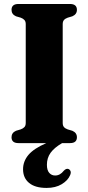

<svg xmlns="http://www.w3.org/2000/svg" viewBox="-20 -720 445 966"><path d="M295.5 -101.5Q295.5 -88 301.8 -80.8Q308 -73.5 320.5 -69L344 -62Q367 -52 367 -29.5Q367 0 332 0H292.5Q253 23 234.5 48.8Q216 74.5 216 109Q216 136.5 227.8 149.8Q239.5 163 257.5 163Q282.5 163 301 139Q313 126.5 323.5 130Q330.5 132 334.5 140.2Q338.5 148.5 332.5 162Q321.5 188 290.5 206.8Q259.5 225.5 214.5 225.5Q157 225.5 126.5 200.5Q96 175.5 96 131.5Q96 91.5 123.2 59.2Q150.5 27 213 0H73Q38 0 38 -29.5Q38 -52 60.5 -62L84 -69Q96.5 -73.5 103 -80.8Q109.5 -88 109.5 -101.5V-598.5Q109.5 -612 103 -619.2Q96.5 -626.5 84.5 -631L60.5 -638Q38 -648 38 -670.5Q38 -700 73 -700H332Q367 -700 367 -670.5Q367 -648 344 -638L320.5 -631Q308 -626.5 301.8 -619.2Q295.5 -612 295.5 -598.5Z"/></svg>

Font: Fraunces 72pt Soft
Style: Bold
Weight: 700
Version: Version 1.000;[b76b70a41]